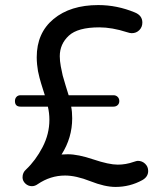

<svg xmlns="http://www.w3.org/2000/svg" viewBox="-20 -728 644 758"><path d="M524 -93Q541 -93 553 -81.5Q565 -70 565 -53Q565 -30 542 -17Q493 10 436 10Q394 10 337 -12.5Q280 -35 237 -35Q179 -35 129 -1Q118 7 106 7Q91 7 80 -3.5Q69 -14 69 -28Q69 -47 83 -59Q121 -95 148 -147Q175 -199 175 -255Q175 -282 169 -307H61Q39 -307 39 -329Q39 -339 45 -345.5Q51 -352 61 -352H157Q155 -358 150 -374Q145 -390 142.5 -398Q140 -406 136 -421Q132 -436 130 -447Q128 -458 126.5 -473Q125 -488 125 -502Q125 -598 191.5 -653Q258 -708 368 -708Q442 -708 512 -679Q542 -667 542 -639Q542 -621 530 -609Q518 -597 500 -597Q493 -597 481 -601Q422 -620 372 -620Q287 -620 251.5 -587Q216 -554 216 -506Q216 -488 220 -466Q224 -444 227.5 -430Q231 -416 239.5 -389Q248 -362 251 -352H428Q438 -352 444.5 -345.5Q451 -339 451 -329Q451 -319 444.5 -313Q438 -307 428 -307H261Q265 -287 265 -261Q265 -184 223 -118Q227 -118 235 -118.5Q243 -119 248 -119Q288 -119 349 -98.5Q410 -78 445 -78Q477 -78 508 -89Q520 -93 524 -93Z"/></svg>

Font: Varela Round
Style: Regular
Weight: 400
Designer: Joe Prince
Foundry: Joe Prince
Version: Version 1.000